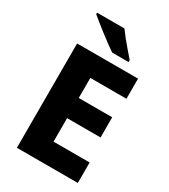

<svg xmlns="http://www.w3.org/2000/svg" viewBox="-223 -1035 1001 1138"><g transform="rotate(30 277.5 -465.5)"><path d="M95.2 -931.2V-920.9C137.2 -885.3 239.7 -804.7 291 -771H403.3V-784.2C392.6 -796.9 379.9 -811.5 364.7 -828.6C335 -862.3 303.7 -901.9 282.2 -931.2ZM501 -140.1H253.9V-300.8H482.9V-439H253.9V-576.2H501V-713.9H84V0H501Z"/></g></svg>

Font: Noto Reveo Sans
Style: Regular
Weight: 800
Designer: Monotype Design Team
Foundry: Monotype Imaging Inc.
Version: Version 2.007